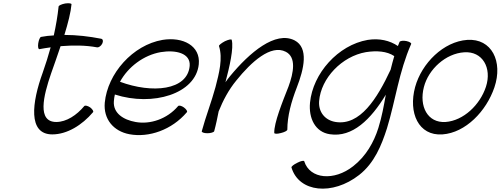

<svg xmlns="http://www.w3.org/2000/svg" viewBox="-20 -793 3025 1160"><path d="M218 -496C240 -500 263 -504 286 -507C272 -456 256 -405 238 -354C173 -175 147 19 296 19C385 19 476 -37 542 -115C547 -120 539 -133 525 -144C510 -154 494 -158 489 -152C444 -98 382 -56 320 -56C204 -56 241 -211 289 -350C307 -401 327 -457 346 -514C422 -520 496 -520 566 -507C576 -505 591 -515 598 -530C605 -544 602 -557 591 -559C519 -573 445 -582 369 -582C391 -653 408 -720 412 -767C412 -773 396 -775 374 -772C353 -768 334 -760 334 -753C328 -696 318 -638 305 -579C280 -578 254 -575 228 -570C222 -569 214 -552 211 -531C208 -511 211 -495 218 -496Z M1109 -115C1114 -120 1106 -133 1091 -144C1077 -154 1061 -158 1056 -152C989 -73 886 -40 799 -56C726 -69 662 -109 668 -182C669 -196 671 -209 674 -222C903 -148 1163 -226 1181 -405C1192 -516 1086 -572 962 -552C782 -521 630 -349 613 -173C604 -73 666 0 762 18C879 40 1018 -8 1109 -115ZM951 -478C1042 -493 1132 -472 1126 -395C1113 -246 898 -227 705 -299C754 -389 848 -460 951 -478Z M1303 -515C1327 -440 1304 -352 1282 -267C1258 -178 1223 -89 1199 0C1197 6 1212 12 1233 12C1253 12 1272 6 1274 0C1285 -40 1293 -80 1301 -120C1327 -185 1361 -250 1408 -307C1498 -419 1617 -527 1707 -480C1771 -447 1754 -354 1723 -270C1686 -176 1635 -50 1637 10C1637 16 1654 17 1676 11C1698 6 1716 -3 1716 -10C1716 -92 1740 -179 1773 -264C1817 -377 1846 -504 1760 -549C1644 -608 1488 -476 1370 -333C1360 -321 1351 -309 1342 -296C1367 -390 1393 -503 1380 -552C1379 -558 1361 -554 1339 -544C1318 -533 1302 -520 1303 -515Z M2394 -540C2391 -532 2387 -523 2384 -515C2335 -548 2273 -563 2202 -552C2022 -521 1870 -349 1853 -173C1844 -79 1884 5 1973 18C2109 39 2221 -72 2311 -221C2299 -154 2287 -87 2266 -20C2239 66 2191 151 2114 211C1999 302 1852 290 1818 181C1816 176 1798 179 1777 190C1756 200 1739 213 1741 219C1786 370 1989 390 2150 264C2242 192 2285 85 2318 -18C2370 -188 2390 -359 2464 -527C2467 -533 2454 -541 2435 -545C2416 -549 2398 -546 2394 -540ZM2008 -56C1944 -66 1903 -116 1908 -182C1919 -321 2046 -453 2191 -478C2255 -488 2318 -484 2362 -454C2354 -427 2347 -400 2340 -372C2258 -196 2155 -33 2008 -56Z M2653 19C2793 9 2918 -121 2967 -265C3020 -421 2951 -562 2803 -552C2660 -542 2528 -412 2488 -267C2446 -112 2508 29 2653 19ZM2541 -267C2569 -376 2674 -470 2784 -477C2895 -485 2953 -383 2916 -269C2880 -159 2780 -64 2672 -56C2563 -49 2511 -151 2541 -267Z"/></svg>

Font: Nupuram Light Oblique
Style: Regular
Weight: 300
Designer: Santhosh Thottingal (santhosh.thottingal@gmail.com)
Foundry: SMC
Version: Version 1.000